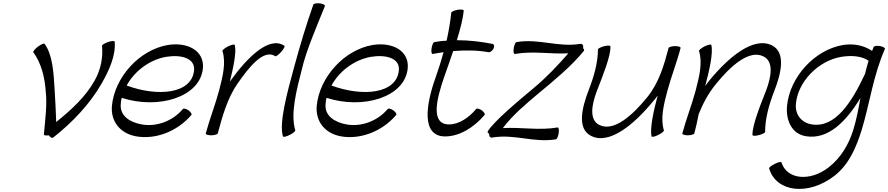

<svg xmlns="http://www.w3.org/2000/svg" viewBox="-20 -833 5546 1199"><path d="M311 27C433 -69 541 -183 615 -312C664 -398 704 -489 696 -573C696 -579 678 -578 656 -571C635 -564 617 -553 617 -547C624 -477 611 -400 570 -328C513 -227 424 -146 331 -71C329 -131 325 -214 321 -275C315 -377 309 -491 258 -560C255 -564 237 -556 217 -542C198 -527 185 -511 188 -507C238 -438 260 -350 266 -258C275 -180 262 -83 254 7C253 12 267 15 285 12C292 23 305 31 311 27Z M1175 -115C1180 -120 1172 -133 1157 -144C1143 -154 1127 -158 1122 -152C1055 -73 952 -40 865 -56C792 -69 728 -109 734 -182C735 -196 737 -209 740 -222C969 -148 1229 -226 1247 -405C1258 -516 1152 -572 1028 -552C848 -521 696 -349 679 -173C670 -73 732 0 828 18C945 40 1084 -8 1175 -115ZM1017 -478C1108 -493 1198 -472 1192 -395C1179 -246 964 -227 771 -299C820 -389 914 -460 1017 -478Z M1340 0C1368 -105 1400 -219 1462 -309C1536 -416 1627 -529 1699 -482C1703 -479 1720 -491 1736 -509C1752 -527 1761 -544 1756 -547C1661 -611 1524 -474 1421 -331C1419 -328 1417 -325 1415 -322C1437 -410 1458 -508 1446 -552C1445 -558 1427 -554 1405 -544C1384 -533 1368 -520 1369 -515C1393 -440 1370 -352 1348 -267C1324 -178 1289 -89 1265 0C1263 6 1278 12 1299 12C1319 12 1338 6 1340 0Z M1937 -805C1895 -687 1849 -535 1813 -400C1774 -257 1721 -63 1747 19C1748 24 1767 21 1788 10C1809 0 1825 -13 1824 -19C1793 -122 1831 -269 1865 -400C1891 -514 1956 -664 2009 -795C2012 -801 1998 -809 1978 -812C1959 -814 1940 -811 1937 -805Z M2454 -115C2459 -120 2451 -133 2436 -144C2422 -154 2406 -158 2401 -152C2334 -73 2231 -40 2144 -56C2071 -69 2007 -109 2013 -182C2014 -196 2016 -209 2019 -222C2248 -148 2508 -226 2526 -405C2537 -516 2431 -572 2307 -552C2127 -521 1975 -349 1958 -173C1949 -73 2011 0 2107 18C2224 40 2363 -8 2454 -115ZM2296 -478C2387 -493 2477 -472 2471 -395C2458 -246 2243 -227 2050 -299C2099 -389 2193 -460 2296 -478Z M2682 -496C2704 -500 2727 -504 2750 -507C2736 -456 2720 -405 2702 -354C2637 -175 2611 19 2760 19C2849 19 2940 -37 3006 -115C3011 -120 3003 -133 2989 -144C2974 -154 2958 -158 2953 -152C2908 -98 2846 -56 2784 -56C2668 -56 2705 -211 2753 -350C2771 -401 2791 -457 2810 -514C2886 -520 2960 -520 3030 -507C3040 -505 3055 -515 3062 -530C3069 -544 3066 -557 3055 -559C2983 -573 2909 -582 2833 -582C2855 -653 2872 -720 2876 -767C2876 -773 2860 -775 2838 -772C2817 -768 2798 -760 2798 -753C2792 -696 2782 -638 2769 -579C2744 -578 2718 -575 2692 -570C2686 -569 2678 -552 2675 -531C2672 -511 2675 -495 2682 -496Z M3053 26C3193 2 3312 60 3452 37C3458 36 3466 18 3469 -2C3472 -22 3469 -38 3462 -37C3345 -17 3235 -40 3120 -33C3181 -114 3262 -182 3342 -249C3442 -332 3549 -420 3626 -515C3630 -518 3627 -526 3621 -533L3622 -537C3624 -551 3616 -561 3604 -559C3464 -536 3345 -594 3205 -570C3199 -569 3191 -552 3188 -531C3185 -511 3188 -495 3195 -496C3310 -516 3417 -494 3529 -500C3463 -424 3393 -350 3315 -285C3212 -199 3065 -76 3026 -13C3023 -9 3027 -2 3035 3V4C3033 18 3041 28 3053 26Z M3714 -524C3714 -441 3689 -355 3656 -270C3612 -156 3584 -29 3670 15C3785 75 3942 -58 4059 -201C4069 -212 4078 -224 4087 -236C4062 -143 4037 -30 4049 19C4050 24 4069 21 4090 10C4111 0 4127 -13 4126 -19C4103 -93 4125 -181 4148 -267C4172 -356 4207 -444 4230 -533C4232 -540 4217 -545 4197 -545C4176 -545 4157 -540 4155 -533C4127 -428 4097 -319 4022 -226C3931 -114 3813 -7 3722 -53C3658 -86 3675 -179 3707 -264C3743 -357 3795 -484 3792 -543C3793 -549 3775 -550 3754 -545C3732 -539 3714 -530 3714 -524Z M4345 -515C4369 -440 4346 -352 4324 -267C4300 -178 4265 -89 4241 0C4239 6 4254 12 4275 12C4295 12 4314 6 4316 0C4327 -40 4335 -80 4343 -120C4369 -185 4403 -250 4450 -307C4540 -419 4659 -527 4749 -480C4813 -447 4796 -354 4765 -270C4728 -176 4677 -50 4679 10C4679 16 4696 17 4718 11C4740 6 4758 -3 4758 -10C4758 -92 4782 -179 4815 -264C4859 -377 4888 -504 4802 -549C4686 -608 4530 -476 4412 -333C4402 -321 4393 -309 4384 -296C4409 -390 4435 -503 4422 -552C4421 -558 4403 -554 4381 -544C4360 -533 4344 -520 4345 -515Z M5436 -540C5433 -532 5429 -523 5426 -515C5377 -548 5315 -563 5244 -552C5064 -521 4912 -349 4895 -173C4886 -79 4926 5 5015 18C5151 39 5263 -72 5353 -221C5341 -154 5329 -87 5308 -20C5281 66 5233 151 5156 211C5041 302 4894 290 4860 181C4858 176 4840 179 4819 190C4798 200 4781 213 4783 219C4828 370 5031 390 5192 264C5284 192 5327 85 5360 -18C5412 -188 5432 -359 5506 -527C5509 -533 5496 -541 5477 -545C5458 -549 5440 -546 5436 -540ZM5050 -56C4986 -66 4945 -116 4950 -182C4961 -321 5088 -453 5233 -478C5297 -488 5360 -484 5404 -454C5396 -427 5389 -400 5382 -372C5300 -196 5197 -33 5050 -56Z"/></svg>

Font: Nupuram Light Oblique
Style: Regular
Weight: 300
Designer: Santhosh Thottingal (santhosh.thottingal@gmail.com)
Foundry: SMC
Version: Version 1.000